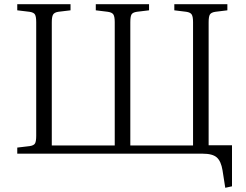

<svg xmlns="http://www.w3.org/2000/svg" viewBox="-20 -730 1169 912"><path d="M1050 162 1037 79Q1030 36 1010 18Q990 0 943 0H62V-29L121 -36Q141 -39 146.5 -49Q152 -59 152 -85V-625Q152 -650 146.5 -660.5Q141 -671 120 -674L62 -681V-710H315V-681L257 -674Q238 -671 232 -660.5Q226 -650 226 -624V-39H525V-625Q525 -650 519 -660.5Q513 -671 492 -674L435 -681V-710H688V-681L630 -674Q610 -671 604.5 -661Q599 -651 599 -624V-39H897V-625Q897 -650 891 -660.5Q885 -671 865 -674L808 -681V-710H1060V-681L1003 -674Q983 -671 977 -661Q971 -651 971 -624V-40H1082V155Z"/></svg>

Font: Literata 36pt Light
Style: Regular
Weight: 300
Designer: Latin by Veronika Burian and Jose Scaglione. Greek by Irene Vlachou. Cyrillic by Vera Evstafieva.
Foundry: TypeTogether
Version: Version 3.002